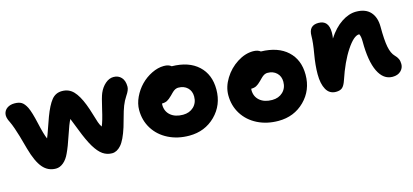

<svg xmlns="http://www.w3.org/2000/svg" viewBox="-60 -966 3044 1416"><g transform="rotate(-15 1462.0 -258.0)"><path d="M252.9 -27.8Q192.4 -27.8 152.6 -74.7Q112.8 -121.6 84 -225.1Q63.5 -299.3 55.2 -328.4Q46.9 -357.4 34.9 -391.8Q22.9 -426.3 12.2 -448.2Q-8.3 -486.3 -3.2 -513.7Q2 -541 24.7 -556.4Q47.4 -571.8 80.1 -571.8Q114.3 -571.8 134.3 -559.3Q154.3 -546.9 171.9 -512.2Q190.4 -473.6 210.2 -384.5Q230 -295.4 246.1 -259.8Q255.4 -280.8 272.5 -331.1Q289.6 -381.3 300.8 -411.1Q331.5 -492.7 362.3 -530.8Q393.1 -568.8 441.9 -568.8Q494.6 -568.8 529.1 -532.7Q563.5 -496.6 591.8 -423.8Q606 -387.2 618.2 -345.5Q630.4 -303.7 638.7 -279.5Q647 -255.4 658.2 -240.2Q674.3 -275.9 694.1 -363.3Q713.9 -450.7 726.1 -479Q743.2 -519 772.9 -544.9Q802.7 -570.8 835.9 -570.8Q872.6 -570.8 895.3 -546.1Q918 -521.5 918 -475.1Q918 -449.7 892.1 -412.1Q871.1 -380.4 857.9 -346.2Q844.7 -312 832 -263.9Q819.3 -215.8 812 -193.8Q782.7 -101.6 750.7 -65.7Q718.8 -29.8 682.1 -29.8Q643.6 -29.8 611.8 -51.5Q580.1 -73.2 548.8 -125Q518.6 -175.8 486.6 -259.5Q454.6 -343.3 449.2 -354Q432.1 -322.8 405.5 -241.9Q378.9 -161.1 356.9 -115.2Q338.4 -73.7 310.8 -50.8Q283.2 -27.8 252.9 -27.8Z M1266.1 -7.8Q1177.2 -7.8 1106.4 -43.5Q1035.6 -79.1 995.8 -142.6Q956.1 -206.1 956.1 -286.1Q956.1 -334 979 -382.8Q1002 -431.6 1038.3 -469Q1074.7 -506.3 1122.3 -529.8Q1169.9 -553.2 1215.8 -553.2Q1252 -553.2 1272 -536.1Q1401.4 -534.2 1473.6 -467.3Q1545.9 -400.4 1545.9 -286.1Q1545.9 -167.5 1465.6 -87.6Q1385.3 -7.8 1266.1 -7.8ZM1130.9 -278.8Q1130.9 -229 1166 -199Q1201.2 -168.9 1260.7 -168.9Q1310.5 -168.9 1342.3 -199.2Q1374 -229.5 1374 -277.8Q1374 -319.8 1347.2 -345.5Q1320.3 -371.1 1277.8 -371.1Q1273.4 -371.1 1269.3 -370.6Q1265.1 -370.1 1261 -368.4Q1256.8 -366.7 1253.9 -365.7Q1251 -364.7 1246.3 -361.3Q1241.7 -357.9 1239.7 -356.7Q1237.8 -355.5 1232.4 -350.3Q1227.1 -345.2 1225.3 -343.5Q1223.6 -341.8 1217.3 -335.4Q1210.9 -329.1 1209 -327.1Q1187.5 -305.7 1171.4 -297.4Q1155.3 -289.1 1131.8 -289.1Q1130.9 -286.1 1130.9 -278.8Z M1929.7 57.1Q1840.8 57.1 1770 21.5Q1699.2 -14.2 1659.4 -77.6Q1619.6 -141.1 1619.6 -221.2Q1619.6 -285.2 1658 -347.4Q1696.3 -409.7 1757.1 -448.7Q1817.9 -487.8 1879.4 -487.8Q1914.6 -487.8 1935.5 -471.2Q2064.9 -468.3 2137.2 -401.6Q2209.5 -335 2209.5 -221.2Q2209.5 -102.5 2129.2 -22.7Q2048.8 57.1 1929.7 57.1ZM1794.4 -213.9Q1794.4 -164.1 1829.6 -134Q1864.7 -104 1924.3 -104Q1974.1 -104 2005.9 -134.3Q2037.6 -164.6 2037.6 -212.9Q2037.6 -254.9 2010.7 -280.5Q1983.9 -306.2 1941.4 -306.2Q1937 -306.2 1932.9 -305.7Q1928.7 -305.2 1924.6 -303.5Q1920.4 -301.8 1917.5 -300.8Q1914.6 -299.8 1909.9 -296.4Q1905.3 -293 1903.3 -291.7Q1901.4 -290.5 1896 -285.4Q1890.6 -280.3 1888.9 -278.6Q1887.2 -276.9 1880.9 -270.5Q1874.5 -264.2 1872.6 -262.2Q1851.1 -240.7 1835 -232.4Q1818.8 -224.1 1795.4 -224.1Q1794.4 -220.2 1794.4 -213.9Z M2826.2 -39.1Q2756.3 -39.1 2717.8 -118.2Q2679.2 -197.3 2679.2 -348.1Q2679.2 -387.2 2668.9 -405.8H2666Q2627 -405.8 2571.5 -322.5Q2516.1 -239.3 2472.2 -107.9Q2459 -68.4 2442.1 -54.2Q2425.3 -40 2394 -40Q2344.7 -40 2320.3 -83.5Q2295.9 -127 2295.9 -200.2Q2295.9 -268.1 2310.5 -352.3Q2325.2 -436.5 2325.2 -485.8Q2325.2 -564.9 2398.9 -564.9Q2477.1 -564.9 2477.1 -471.2Q2477.1 -444.8 2473.1 -425.8Q2519.5 -498 2576.4 -535.6Q2633.3 -573.2 2688 -573.2Q2760.7 -573.2 2797.9 -532Q2835 -490.7 2835 -418.9Q2835 -316.4 2845.5 -263.7Q2856 -210.9 2880.9 -186Q2897 -169.9 2904.5 -153.6Q2912.1 -137.2 2912.1 -113.8Q2912.1 -83 2888.9 -61Q2865.7 -39.1 2826.2 -39.1Z"/></g></svg>

Font: Shantell Sans Bouncy
Style: Regular
Weight: 800
Designer: Stephen Nixon, Anya Danilova, Shantell Martin
Foundry: Arrow Type
Version: Version 1.006;[9816181b4]